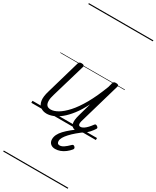

<svg xmlns="http://www.w3.org/2000/svg" viewBox="-356 -1087 1357 1665"><g transform="rotate(30 323.0 -255.0)"><path d="M161 16Q125 16 99.5 -2Q74 -20 67.5 -59Q61 -98 80 -160L177 -495Q181 -506 187.5 -510.5Q194 -515 207 -515Q223 -515 229.5 -509Q236 -503 232 -491L134 -158Q121 -117 121.5 -89Q122 -61 134.5 -47Q147 -33 174 -33Q206 -33 245.5 -56Q285 -79 330 -128.5Q375 -178 420.5 -258Q466 -338 510 -453L521 -495Q525 -508 531 -512Q537 -516 551 -516Q567 -516 573.5 -510.5Q580 -505 576 -493L462 -100Q454 -76 452.5 -61Q451 -46 456 -39Q461 -32 471 -32Q488 -32 505 -43.5Q522 -55 537.5 -72Q553 -89 566 -107Q572 -116 579 -116Q586 -116 594 -110Q603 -104 604.5 -98Q606 -92 601 -85Q589 -66 568 -42Q547 -18 519.5 -1Q492 16 460 16Q437 16 423 7Q409 -2 403.5 -19Q398 -36 400.5 -59.5Q403 -83 411 -111L448 -243Q412 -171 373.5 -121.5Q335 -72 297.5 -41.5Q260 -11 225 2.5Q190 16 161 16ZM378 244Q348 244 330.5 227.5Q313 211 313 183Q313 159 324.5 135.5Q336 112 358.5 88Q381 64 414 37Q447 10 491 -23L535 -21V-17Q497 12 466.5 38Q436 64 414.5 87.5Q393 111 381.5 131Q370 151 370 169Q370 181 376 189.5Q382 198 396 198Q416 198 437.5 183.5Q459 169 486 142Q490 137 497.5 135.5Q505 134 513 142Q520 149 520.5 155.5Q521 162 516 169Q498 191 475 208.5Q452 226 427 235Q402 244 378 244ZM0 478H646V488H0ZM0 -20H646V0H0ZM0 -505H646V-500H0ZM0 -998H646V-988H0Z"/></g></svg>

Font: Playwrite AU SA Guides
Style: Regular
Weight: 400
Designer: Veronika Burian, José Scaglione
Foundry: TypeTogether
Version: Version 1.003